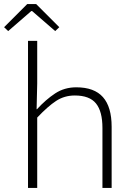

<svg xmlns="http://www.w3.org/2000/svg" viewBox="-32 -919 652 939"><path d="M105 0V-719H150V-511L147 -385H149Q192 -432 237.5 -462Q283 -492 341 -492Q429 -492 471.5 -444Q514 -396 514 -299V0H469V-293Q469 -374 437.5 -413Q406 -452 334 -452Q283 -452 242.5 -425.5Q202 -399 150 -344V0ZM8 -767 -12 -786 101 -899H145L258 -786L238 -767L125 -865H121Z"/></svg>

Font: Source Code Pro ExtraLight Light
Style: Regular
Weight: 300
Monospace: yes
Version: Version 1.018;hotconv 1.0.116;makeotfexe 2.5.65601